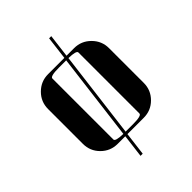

<svg xmlns="http://www.w3.org/2000/svg" viewBox="-253 -907 1199 1199"><g transform="rotate(-45 346.0 -307.5)"><path d="M77.1 -153.8V-460.9Q77.1 -524.9 122.1 -569.8Q167.5 -615.2 231 -615.2H375L394 -769H413.1L394 -615.2H460.9Q524.4 -615.2 569.8 -569.8Q615.2 -524.4 615.2 -460.9V-153.8Q615.2 -90.3 569.8 -44.9Q524.9 0 460.9 0H316.9L297.9 153.8H278.8L297.9 0H231Q167 0 122.1 -44.9Q77.1 -89.8 77.1 -153.8ZM231 -38.1Q231 -20.5 299.8 -19L372.1 -596.2H308.1Q231 -596.2 231 -577.1ZM319.8 -19H384.8Q460.9 -19 460.9 -38.1V-577.1Q460.9 -594.7 392.1 -596.2Z"/></g></svg>

Font: Hjet
Style: Regular
Weight: 400
Designer: T. Christopher White
Version: Version 1.2